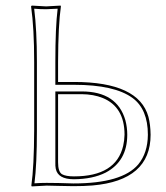

<svg xmlns="http://www.w3.org/2000/svg" viewBox="-20 -668 598 691"><path d="M189 -329.1V-84Q189 -49.8 203.1 -41Q216.8 -33.2 246.1 -33.2Q397.5 -33.2 423.3 -143.1Q427.7 -162.6 428.2 -183.1Q428.2 -283.2 349.6 -315.4Q316.9 -328.6 273.9 -329.1ZM147.9 0 94.2 2.9 92.8 0Q102.5 -68.4 103 -200.2V-444.8Q103 -566.9 91.8 -645L94.2 -647.9Q96.2 -647.9 146 -645L198.2 -647.9L199.2 -645Q189.5 -578.1 189 -444.8V-373H247.1Q479.5 -373 514.2 -247.6Q521.5 -219.7 522 -183.1Q522 -18.6 313 -0.5Q281.7 2 244.1 2Q225.1 2 190.9 1Q161.1 0 147.9 0ZM179.2 -338.9H273.9Q401.4 -338.9 431.2 -235.4Q438 -210 438 -183.1Q438 -87.9 360.4 -46.9Q314 -23.4 246.1 -22.9Q188.5 -22.9 180.7 -60.5Q178.7 -70.3 179.2 -84ZM147.9 -9.8Q162.1 -9.8 191.4 -9.3Q225.6 -8.3 244.1 -7.8Q419.4 -7.8 477.5 -76.2Q511.7 -117.7 512.2 -183.1Q512.2 -274.9 457 -315.4Q392.1 -362.8 247.1 -362.8H179.2V-444.8Q179.2 -570.8 187.5 -636.7Q168 -635.3 146 -634.8Q122.1 -634.8 103 -636.7Q112.8 -559.6 112.8 -444.8V-200.2Q112.8 -75.7 104 -8.3Q125 -9.8 147.9 -9.8Z"/></svg>

Font: Linux Biolinum Outline O
Style: Bold
Weight: 700
Designer: Philipp H. Poll
Foundry: Philipp H. Poll
Version: Version 0.9.2